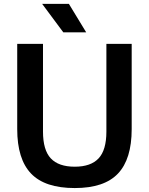

<svg xmlns="http://www.w3.org/2000/svg" viewBox="-20 -968 774 998"><path d="M368.5 9.5Q213.5 9.5 141.5 -65.8Q69.5 -141 69.5 -297V-740H203.5V-284Q203.5 -188 244 -144.8Q284.5 -101.5 368.5 -101.5Q452 -101.5 492.5 -144.8Q533 -188 533 -284V-740H664.5V-297Q664.5 -141 593.2 -65.8Q522 9.5 368.5 9.5ZM309 -800 199 -948H338L428 -800Z"/></svg>

Font: Encode Sans SmBold
Style: Regular
Weight: 600
Designer: Multiple Designers
Foundry: Impallari Type
Version: Version 3.002; ttfautohint (v1.8.3) -l 8 -r 50 -G 200 -x 14 